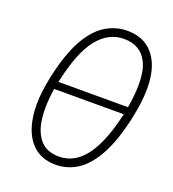

<svg xmlns="http://www.w3.org/2000/svg" viewBox="-137 -848 865 962"><g transform="rotate(20 296.0 -367.0)"><path d="M268.5 9.5Q189.5 9.5 141.5 -39.2Q93.5 -88 80.5 -178Q76 -207.5 76 -241Q76 -309 94 -392.5Q122.5 -525 165.5 -601.8Q208.5 -678.5 262.8 -711.5Q317 -744.5 378 -744.5Q495 -744.5 543.5 -643Q569.5 -587.5 569.5 -505.5Q569.5 -437.5 551.5 -351.5Q524 -221 481.8 -141.5Q439.5 -62 385.5 -26.2Q331.5 9.5 268.5 9.5ZM376 -700.5Q294.5 -700.5 235.5 -627.5Q176.5 -554.5 140 -385.5H511Q523 -456.5 523 -510.5Q523 -582 502.5 -625Q466 -700.5 376 -700.5ZM269 -34.5Q352.5 -34.5 410.2 -111.2Q468 -188 503 -345H132Q123 -288 123 -239Q123 -210.5 126 -184.5Q134.5 -114.5 169.5 -74.5Q204.5 -34.5 269 -34.5Z"/></g></svg>

Font: Heraclito ExtraLight
Style: Italic
Weight: 200
Italic angle: -12°
Designer: Kostas Bartsokas (font) & Cristiano Sobral (main changes)
Foundry: Kostas Bartsokas (font) & Cristiano Sobral (main changes)
Version: Version 1.00;July 8, 2020;FontCreator 13.0.0.2655 64-bit